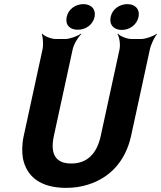

<svg xmlns="http://www.w3.org/2000/svg" viewBox="-20 -900 781 930"><path d="M325 -108C249 -108 222 -154 241 -242L332 -661C337 -685 359 -722 374 -735L372 -737C356 -725 318 -711 295 -711H251C228 -711 194 -725 184 -737L182 -735C188 -722 191 -685 186 -661L95 -242C86 -201 86 -164 91 -133C109 -43 178 10 300 10C337 10 374 5 407 -6C507 -37 587 -114 615 -242L706 -661C711 -685 729 -722 741 -735L740 -737C724 -725 686 -711 663 -711H618C595 -711 561 -725 551 -737L549 -735C558 -722 564 -685 559 -661L468 -242C449 -154 401 -108 325 -108ZM357 -756C395 -756 430 -780 438 -818C446 -855 422 -880 384 -880C346 -880 311 -856 303 -818C295 -779 318 -756 357 -756ZM570 -755C608 -755 643 -780 651 -818C659 -855 635 -880 597 -880C559 -880 524 -856 516 -818C508 -780 531 -755 570 -755Z"/></svg>

Font: Asimov
Style: EdgeExtremeIt
Weight: 500
Designer: Google
Version: Version 2.000980: 2014